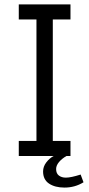

<svg xmlns="http://www.w3.org/2000/svg" viewBox="-20 -706 404 869"><path d="M299 -618H219V-68H299V0H65V-68H145V-618H65V-686H299ZM272 143Q229 143 202 125Q175 107 175 70Q175 48 189.5 29Q204 10 223 0H281Q260 12 247 27.5Q234 43 234 59Q234 79 246.5 88.5Q259 98 278 98Q301 98 345 84L358 119Q319 143 272 143Z"/></svg>

Font: Chivo Light
Style: Regular
Weight: 300
Designer: Hector Gatti
Foundry: Omnibus-Type
Version: Version 1.007